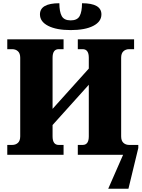

<svg xmlns="http://www.w3.org/2000/svg" viewBox="-20 -957 876 1187"><path d="M417 -771Q329 -771 278 -797Q227 -823 227 -868Q227 -937 347 -937Q347 -885 361.5 -858Q376 -831 417 -831Q458 -831 472.5 -858Q487 -885 487 -937Q607 -937 607 -868Q607 -823 556.5 -797Q506 -771 417 -771ZM25 0V-61H55Q77 -61 91 -74Q105 -87 105 -114V-600Q105 -627 91 -640Q77 -653 55 -653H25V-714H373V-653H343Q305 -653 305 -600V-284L529 -533V-600Q529 -653 491 -653H461V-714H809V-653H779Q757 -653 743 -640Q729 -627 729 -600V-114Q729 -87 743 -74Q757 -61 779 -61H835V-42L774 210H649L741 0H461V-61H491Q529 -61 529 -114V-433L305 -184V-114Q305 -61 343 -61H373V0Z"/></svg>

Font: Noto Serif Black
Style: Regular
Weight: 900
Designer: Monotype Design Team
Foundry: Monotype Imaging Inc.
Version: Version 2.014; ttfautohint (v1.8.4.7-5d5b)